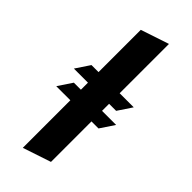

<svg xmlns="http://www.w3.org/2000/svg" viewBox="-235 -710 771 771"><g transform="rotate(45 150.0 -325.0)"><path d="M10 -340H90V-300H50L10 -240H90V30L210 -10V-240H250L290 -300H210V-340H250L290 -400H210V-680L90 -640V-400H50Z"/></g></svg>

Font: Abibas
Style: Medium
Weight: 500
Version: Version 0.3